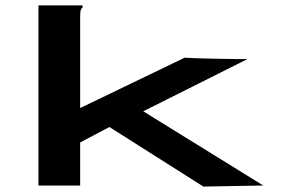

<svg xmlns="http://www.w3.org/2000/svg" viewBox="-20 -685 1040 709"><path d="M384 -216 276 -159V0H122V-665H285V-658Q279 -652 277.5 -645Q276 -638 276 -621V-286L662 -472Q677 -471 703 -470Q729 -469 758.5 -468.5Q788 -468 813 -467.5Q838 -467 851 -467H894L509 -274L952 0L731 4Z"/></svg>

Font: Inconsolata UltraExpanded Black
Style: Regular
Weight: 900
Width: 9
Monospace: yes
Designer: Raph Levien, Cyreal, Brenton Simpson
Foundry: Raph Levien, Cyreal, Google
Version: Version 3.001; ttfautohint (v1.8.2.53-6de2)